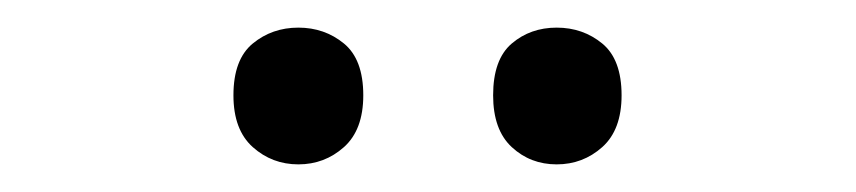

<svg xmlns="http://www.w3.org/2000/svg" viewBox="-20 -750 620 139"><path d="M149 -681Q149 -707 163 -718.5Q177 -730 196 -730Q215 -730 229 -718.5Q243 -707 243 -681Q243 -656 229 -643.5Q215 -631 196 -631Q177 -631 163 -643.5Q149 -656 149 -681ZM337 -681Q337 -707 350.5 -718.5Q364 -730 383 -730Q402 -730 416 -718.5Q430 -707 430 -681Q430 -656 416 -643.5Q402 -631 383 -631Q364 -631 350.5 -643.5Q337 -656 337 -681Z"/></svg>

Font: Noto Serif Ottoman Siyaq
Style: Regular
Weight: 400
Designer: Sérgio Martins
Version: Version 1.005; ttfautohint (v1.8.4.7-5d5b)